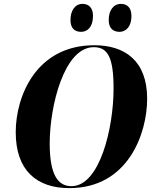

<svg xmlns="http://www.w3.org/2000/svg" viewBox="-20 -958 800 989"><path d="M596 -794C625 -794 657 -816 657 -877C657 -918 635 -938 603 -938C564 -938 540 -904 540 -855C540 -813 562 -794 596 -794ZM398 -794C428 -794 459 -816 459 -877C459 -918 437 -938 405 -938C367 -938 343 -904 343 -855C343 -813 364 -794 398 -794ZM337 11C641 11 738 -272 738 -449C738 -647 621 -725 466 -725C166 -725 61 -462 61 -277C61 -80 169 11 337 11ZM348 1C277 1 236 -60 236 -219C236 -411 310 -715 463 -715C535 -715 565 -663 565 -502C565 -299 494 1 348 1Z"/></svg>

Font: Noto Serif Display SemiCondensed ExtraBold
Style: Italic
Weight: 800
Width: 4
Italic angle: -12°
Designer: Monotype Design Team
Foundry: Monotype Imaging Inc.
Version: Version 2.009